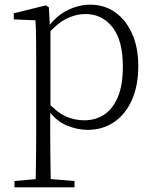

<svg xmlns="http://www.w3.org/2000/svg" viewBox="-20 -542 664 822"><path d="M42 260V233L154 223H175L299 233V260ZM132 260Q133 229 133.5 189.5Q134 150 134.5 108.5Q135 67 135 32V-278Q135 -330 134.5 -374Q134 -418 132 -455L39 -459V-485L176 -519L189 -511L194 -425L196 -420V-80L195 -71V32Q195 66 195.5 107.5Q196 149 196.5 189Q197 229 198 260ZM355 14Q312 14 266.5 -4.5Q221 -23 182 -75H169L181 -108Q222 -62 260 -44.5Q298 -27 342 -27Q387 -27 424 -50Q461 -73 483.5 -124Q506 -175 506 -257Q506 -369 461.5 -425.5Q417 -482 346 -482Q306 -482 265.5 -462.5Q225 -443 178 -389L169 -420H181Q221 -475 269.5 -498.5Q318 -522 366 -522Q427 -522 473 -489.5Q519 -457 545.5 -398Q572 -339 572 -259Q572 -175 544.5 -113.5Q517 -52 468 -19Q419 14 355 14Z"/></svg>

Font: Noto Serif JP ExtraLight
Style: Regular
Weight: 200
Designer: Ryoko NISHIZUKA  (kana & ideographs); Frank Grießhammer (Latin, Greek & Cyrillic); Wenlong ZHANG  (bopomofo); Sandoll Co
Foundry: Adobe
Version: Version 2.002-H1;hotconv 1.1.0;makeotfexe 2.6.0